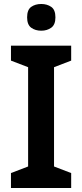

<svg xmlns="http://www.w3.org/2000/svg" viewBox="-20 -943 412 963"><path d="M337 0H35V-75L121 -108V-606L35 -639V-714H337V-639L251 -606V-108L337 -75ZM187 -923Q216 -923 237 -908.5Q258 -894 258 -856Q258 -819 237 -804Q216 -789 187 -789Q157 -789 136.5 -804Q116 -819 116 -856Q116 -894 136.5 -908.5Q157 -923 187 -923Z"/></svg>

Font: Noto Sans Sora Sompeng SemiBold
Style: Regular
Weight: 600
Version: Version 2.101